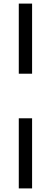

<svg xmlns="http://www.w3.org/2000/svg" viewBox="-20 -828 284 1068"><path d="M84.5 -418V-808H158.5V-418ZM84.5 220V-170H158.5V220Z"/></svg>

Font: Encode Sans Condensed Thin
Style: Regular
Weight: 400
Version: Version 3.002